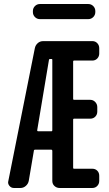

<svg xmlns="http://www.w3.org/2000/svg" viewBox="-20 -935 540 955"><path d="M178.7 -915H418.9Q433.6 -915 443.8 -904.8Q454.1 -894.5 454.1 -879.9V-875Q454.1 -860.4 443.8 -850.1Q433.6 -839.8 418.9 -839.8H178.7Q164.1 -839.8 153.8 -850.1Q143.6 -860.4 143.6 -875V-879.9Q143.6 -894.5 153.8 -904.8Q164.1 -915 178.7 -915ZM223.6 -637.7 165 -287.1Q165 -282.2 169.9 -282.2H236.3Q240.2 -282.2 240.2 -287.1V-637.7Q240.2 -641.6 236.3 -641.6H230.5Q223.6 -641.6 223.6 -637.7ZM48.8 0Q35.2 0 26.4 -11.2Q17.6 -22.5 21.5 -35.2L153.3 -695.3Q156.2 -710 167.5 -720.2Q178.7 -730.5 195.3 -730.5H439.5Q454.1 -730.5 463.9 -720.2Q473.6 -710 473.6 -695.3V-668.9Q473.6 -654.3 463.9 -644Q454.1 -633.8 439.5 -633.8H348.6Q343.8 -633.8 343.8 -628.9V-442.4Q343.8 -438.5 348.6 -438.5H428.7Q443.4 -438.5 453.6 -427.7Q463.9 -417 463.9 -402.3V-379.9Q463.9 -365.2 454.1 -355Q444.3 -344.7 428.7 -344.7H348.6Q343.8 -344.7 343.8 -339.8V-100.6Q343.8 -95.7 348.6 -95.7H439.5Q454.1 -95.7 463.9 -85.9Q473.6 -76.2 473.6 -60.5V-35.2Q473.6 -20.5 463.9 -10.3Q454.1 0 439.5 0H276.4Q261.7 0 251 -9.8Q240.2 -19.5 240.2 -35.2V-184.6Q240.2 -189.5 236.3 -190.4H154.3Q148.4 -190.4 148.4 -184.6L123 -35.2Q120.1 -20.5 108.4 -10.3Q96.7 0 82 0Z"/></svg>

Font: Rounded-L Mgen+ 1m medium
Style: Regular
Weight: 500
Designer: [Source Han Sans]
Ryoko NISHIZUKA  (kana & ideographs); Paul D. Hunt (Latin, Greek & Cyrillic); Wenlong ZHANG  (bopomofo
Version: Version 1.059.20150602